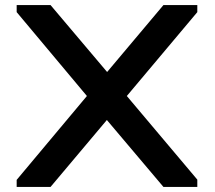

<svg xmlns="http://www.w3.org/2000/svg" viewBox="-20 -740 852 760"><path d="M180 0 403 -265 627 0H761V-29L482 -360L761 -692V-720H627L404 -455L180 -720H46V-692L324 -360L46 -28V0Z"/></svg>

Font: Orbitron SemiBold
Style: Regular
Weight: 600
Designer: Matt McInerney
Foundry: The League of Moveable Type
Version: Version 2.001